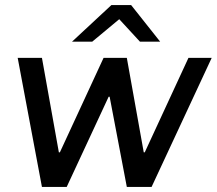

<svg xmlns="http://www.w3.org/2000/svg" viewBox="-20 -740 858 760"><path d="M213 -137H217L390 -511H482L549 -137H553L726 -511H818L580 0H482L414 -357H410L244 0H146L50 -511H146ZM614 -575H534L452 -664L345 -575H265L421 -720H499Z"/></svg>

Font: Chivo
Style: Italic
Weight: 400
Italic angle: -8.05°
Designer: Hector Gatti
Foundry: Omnibus-Type
Version: Version 1.007